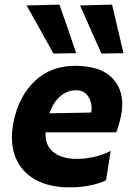

<svg xmlns="http://www.w3.org/2000/svg" viewBox="-20 -797 567 830"><path d="M281 13Q191 13 130.5 -21.8Q70 -56.5 45.5 -120.5Q31.5 -157.5 31.5 -202.5Q31.5 -235 39 -272.5Q61.5 -381 130.8 -446.8Q200 -512.5 305 -512.5Q422.5 -512.5 474 -450Q508.5 -407.5 508.5 -347Q508.5 -317.5 500.5 -284Q492.5 -251 483 -225H177Q174.5 -167 211.8 -138.5Q249 -110 313.5 -110Q345.5 -110 385.8 -118.5Q426 -127 458.5 -145L438.5 -18Q418.5 -6.5 376.2 3.2Q334 13 281 13ZM308 -407Q274 -407 243 -383Q212 -359 194 -307L374.5 -310.5Q376 -320 376 -329Q376 -357 362.5 -378.5Q345 -407 308 -407ZM211 -565.5Q183 -616 154 -668Q124.5 -720 95 -773.5L237 -777Q255 -725 273.5 -672.5Q291.5 -620 309.5 -567ZM418.5 -565.5Q395.5 -617 372.5 -668.5Q349.5 -720.5 326 -773.5L464.5 -777Q476.5 -725 489 -672.5Q501.5 -620 514 -567Z"/></svg>

Font: Heraclito
Style: Bold Italic
Weight: 700
Italic angle: -12°
Designer: Kostas Bartsokas (font) & Cristiano Sobral (main changes)
Foundry: Kostas Bartsokas (font) & Cristiano Sobral (main changes)
Version: Version 1.00;July 8, 2020;FontCreator 13.0.0.2655 64-bit